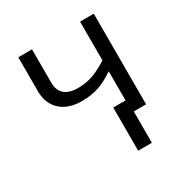

<svg xmlns="http://www.w3.org/2000/svg" viewBox="-167 -666 941 982"><g transform="rotate(-30 304.0 -175.0)"><path d="M157.2 -535.2V-339.8Q157.2 -246.1 264.2 -246.1Q308.6 -246.1 349.1 -259.8Q389.6 -273.4 440.9 -306.2V-535.2H522V0H449.2V185.1H368.2V-69.8H440.9V-242.2Q389.6 -207 345.9 -192.6Q302.2 -178.2 247.1 -178.2Q167 -178.2 121.6 -220.2Q76.2 -262.2 76.2 -334V-535.2Z"/></g></svg>

Font: Open Sans ACDW
Style: acdw
Weight: 400
Foundry: Ascender Corporation
Version: Version 1.10